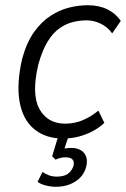

<svg xmlns="http://www.w3.org/2000/svg" viewBox="-20 -523 483 736"><path d="M222 8Q154 8 110.5 -28.5Q67 -65 55 -133.5Q43 -202 65 -298Q82 -360 110.5 -400Q139 -440 174 -462.5Q209 -485 245.5 -494Q282 -503 316 -503Q359 -503 391 -487.5Q423 -472 443 -443L410 -395Q393 -419 366.5 -432Q340 -445 312 -445Q286 -445 259.5 -438.5Q233 -432 208 -414.5Q183 -397 162.5 -363.5Q142 -330 127 -276Q100 -162 131 -105.5Q162 -49 230 -49Q267 -49 299 -63Q331 -77 357 -99L380 -52Q360 -33 334 -19.5Q308 -6 280 1Q252 8 222 8ZM194 193Q175 193 155.5 188Q136 183 124 174L143 136Q154 144 167.5 149Q181 154 198 154Q224 154 239 144Q254 134 261 115Q266 98 258.5 89Q251 80 231 80Q223 80 213 82Q203 84 193 89L180 76L209 -20H249L224 56L207 52Q216 48 229 46Q242 44 254 44Q275 44 290 53Q305 62 310.5 78.5Q316 95 310 118Q300 153 268.5 173Q237 193 194 193Z"/></svg>

Font: Nunito Sans 7pt Condensed Light
Style: Italic
Weight: 300
Width: 3
Italic angle: -9°
Designer: Vernon Adams
Foundry: Vernon Adams
Version: Version 3.101;gftools[0.9.27]